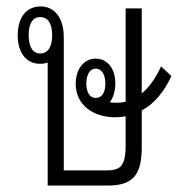

<svg xmlns="http://www.w3.org/2000/svg" viewBox="-20 -576 552 596"><path d="M338 -212C349 -212 359 -213 370 -215V-126C370 -59 353 -47 310 -47H178V-460C178 -520 150 -556 106 -556C61 -556 35 -521 35 -466C35 -412 62 -378 104 -378C113 -378 121 -379 128 -382V0H315C398 0 420 -39 420 -121V-233C459 -254 490 -292 512 -340L480 -370C463 -333 443 -305 420 -286V-550H370V-260C361 -258 351 -257 342 -257C335 -257 328 -257 321 -259C332 -273 338 -295 338 -317C338 -364 313 -394 277 -394C240 -394 215 -361 215 -316C215 -251 268 -212 338 -212ZM105 -410C81 -410 69 -432 69 -467C69 -502 81 -523 105 -523C129 -523 142 -502 142 -467C142 -431 129 -410 105 -410ZM277 -272C259 -272 248 -289 248 -317C248 -344 259 -363 277 -363C296 -363 307 -344 307 -317C307 -289 297 -272 277 -272Z"/></svg>

Font: Noto Sans Thai Looped ExtraCondensed Light
Style: Regular
Weight: 300
Width: 2
Designer: Sasikarn Vongin, Ben Mitchell
Foundry: The Fontpad Ltd
Version: Version 1.001